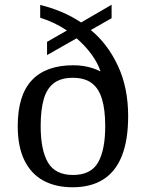

<svg xmlns="http://www.w3.org/2000/svg" viewBox="-20 -782 617 812"><path d="M287 10Q215 10 163 -18.5Q111 -47 83 -104.5Q55 -162 55 -249Q55 -379 114.5 -442.5Q174 -506 290 -506Q312 -506 332 -503Q352 -500 370.5 -494Q389 -488 405 -480Q395 -513 368.5 -550Q342 -587 304 -620L179 -549V-605L263 -653Q238 -670 210 -683.5Q182 -697 150 -707V-761Q196 -750 240 -731.5Q284 -713 323 -687L452 -762V-705L364 -655Q435 -597 478.5 -504Q522 -411 522 -291Q522 -190 495.5 -123Q469 -56 416.5 -23Q364 10 287 10ZM289 -42Q364 -42 394.5 -94.5Q425 -147 425 -249Q425 -317 411.5 -362.5Q398 -408 368 -430.5Q338 -453 288 -453Q238 -453 208 -430.5Q178 -408 165 -362.5Q152 -317 152 -249Q152 -147 183 -94.5Q214 -42 289 -42Z"/></svg>

Font: Noto Serif Lao
Style: Regular
Weight: 400
Designer: Monotype Design Team
Foundry: Monotype Imaging Inc.
Version: Version 2.003